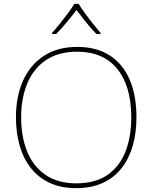

<svg xmlns="http://www.w3.org/2000/svg" viewBox="-20 -969 794 999"><path d="M690 -358Q690 -277 670.5 -210Q651 -143 612 -93.5Q573 -44 514 -17Q455 10 376 10Q298 10 239.5 -17Q181 -44 141.5 -93.5Q102 -143 82.5 -210.5Q63 -278 63 -359Q63 -467 100 -549.5Q137 -632 208.5 -678.5Q280 -725 382 -725Q481 -725 549.5 -681.5Q618 -638 654 -556Q690 -474 690 -358ZM90 -359Q90 -259 121 -181.5Q152 -104 216 -59.5Q280 -15 377 -15Q475 -15 538.5 -58.5Q602 -102 632.5 -179.5Q663 -257 663 -358Q663 -521 590 -610.5Q517 -700 382 -700Q284 -700 219 -656Q154 -612 122 -535Q90 -458 90 -359ZM389 -949Q401 -929 421 -901.5Q441 -874 463 -846.5Q485 -819 503 -798V-792H482Q454 -820 426.5 -854.5Q399 -889 378 -917Q357 -889 328.5 -854.5Q300 -820 272 -792H251V-798Q270 -819 292 -846.5Q314 -874 334.5 -901.5Q355 -929 367 -949Z"/></svg>

Font: Noto Sans Thai Thin
Style: Regular
Weight: 250
Designer: Monotype Design Team
Foundry: Monotype Imaging Inc.
Version: Version 2.001